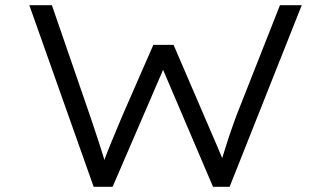

<svg xmlns="http://www.w3.org/2000/svg" viewBox="-20 -720 1277 740"><path d="M341 0 93 -700H180L330 -265Q340 -236 348 -211Q356 -186 364 -162.5Q372 -139 379 -115Q386 -91 393 -64L368 -65Q379 -96 391 -127Q403 -158 417.5 -192Q432 -226 449 -268L571 -547H649L788 -224Q803 -190 816.5 -158Q830 -126 839.5 -103Q849 -80 848 -69L823 -65Q828 -84 834.5 -104.5Q841 -125 848 -148Q855 -171 862.5 -193.5Q870 -216 877.5 -236.5Q885 -257 891 -274L1059 -700H1143L865 0H801L597 -478L619 -475L414 0Z"/></svg>

Font: Lexend Zetta Light
Style: Regular
Weight: 300
Designer: Bonnie Shaver-Troup, Thomas Jockin
Foundry: Lexend
Version: Version 1.007